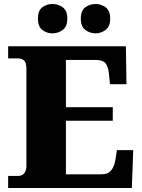

<svg xmlns="http://www.w3.org/2000/svg" viewBox="-20 -947 715 967"><path d="M21 0V-61H72Q92 -61 102.5 -75Q113 -89 113 -110V-599Q113 -634 100 -643.5Q87 -653 70 -653H21V-714H614L617 -523H534L529 -573Q525 -613 511 -629Q497 -645 462 -645H312V-407H548V-339H312V-69H491Q523 -69 539.5 -88.5Q556 -108 561 -141L569 -191H651L644 0ZM462 -779Q433 -779 410 -796Q387 -813 387 -853Q387 -894 410 -910.5Q433 -927 462 -927Q488 -927 511.5 -910.5Q535 -894 535 -853Q535 -813 511.5 -796Q488 -779 462 -779ZM244 -779Q216 -779 193.5 -796Q171 -813 171 -853Q171 -894 193.5 -910.5Q216 -927 244 -927Q272 -927 295.5 -910.5Q319 -894 319 -853Q319 -813 295.5 -796Q272 -779 244 -779Z"/></svg>

Font: Noto Serif Telugu Black
Style: Regular
Weight: 900
Designer: Jelle Bosma - Monotype Design Team
Foundry: Monotype Imaging Inc.
Version: Version 2.005; ttfautohint (v1.8.4.7-5d5b)